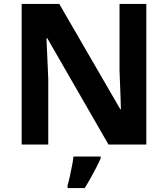

<svg xmlns="http://www.w3.org/2000/svg" viewBox="-20 -734 853 975"><path d="M723 0H531L220 -540H216Q218 -489 220.5 -438Q223 -387 225 -336V0H90V-714H281L591 -179H594Q593 -212 592 -245Q591 -278 589.5 -310.5Q588 -343 587 -376V-714H723ZM491 71Q481 93 468.5 117.5Q456 142 441.5 168Q427 194 410 221H323V208Q329 188 334.5 162Q340 136 345.5 109Q351 82 353 61H491Z"/></svg>

Font: Noto Sans Sora Sompeng
Style: Bold
Weight: 700
Designer: Monotype Design Team. David Williams.
Foundry: Monotype Imaging Inc.
Version: Version 2.101